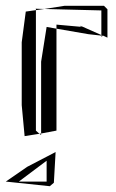

<svg xmlns="http://www.w3.org/2000/svg" viewBox="-32 -467 401 663"><path d="M92 -432 57 -427 43 -321V-104L53 3L104 -5L92 -16ZM110 -254V-6L163 -16V-368L129 -374ZM327 -447H191L121 -436L318 -431V-346L324 -344H318V-340L324 -344L339 -337V-435ZM163 -368V-382L252 -374L246 -376V-378L318 -346V-344L273 -349ZM92 -437H87L121 -436L92 -432ZM104 -5 110 -6V-1ZM246 -375V-376H245ZM154 164 160 58 62 109 -12 160 140 176ZM129 88V160H33Z"/></svg>

Font: Quebrada
Style: Regular
Weight: 400
Designer: deFharo
Foundry: deFharo
Version: Version 1.034 2012